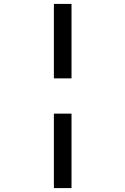

<svg xmlns="http://www.w3.org/2000/svg" viewBox="-20 -850 640 980"><path d="M345 -450V-830H255V-450ZM345 110V-270H255V110Z"/></svg>

Font: Tekne LDO
Style: Regular
Weight: 400
Monospace: yes
Designer: Alessio Laiso, Mario Rullo, Paolo Rosset
Foundry: Alessio Laiso
Version: Version 1.000;hotconv 1.0.109;makeotfexe 2.5.65596